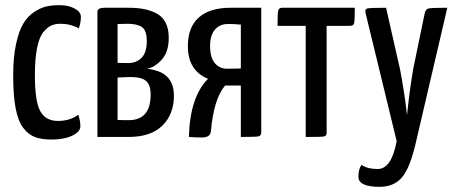

<svg xmlns="http://www.w3.org/2000/svg" viewBox="-20 -530 1767 743"><path d="M293 -465Q293 -443 285 -420Q253 -438 214 -438Q194 -438 179 -431.5Q164 -425 148 -406Q132 -387 123.5 -344.5Q115 -302 115 -239Q115 -137 136 -99.5Q157 -62 204 -62Q251 -62 283 -86Q291 -62 291 -41Q291 -20 259.5 -5Q228 10 180 10Q141 10 115.5 0.5Q90 -9 70 -35Q50 -61 40.5 -111Q31 -161 31 -239Q31 -308 42 -359Q53 -410 70 -438.5Q87 -467 112 -483.5Q137 -500 159.5 -505Q182 -510 210 -510Q245 -510 269 -497Q293 -484 293 -465Z M357 -484Q357 -500 384 -500H476Q509 -500 534 -495.5Q559 -491 583 -479.5Q607 -468 620 -444Q633 -420 633 -384Q633 -327 604 -297Q575 -267 548 -264Q567 -262 580 -258Q653 -239 653 -159Q653 -88 608.5 -44Q564 0 477 0H357ZM435 -287Q449 -286 477 -286Q508 -286 528 -306.5Q548 -327 548 -370Q548 -413 529 -425.5Q510 -438 473 -438L435 -437ZM435 -66Q448 -65 478 -65Q563 -65 563 -164Q563 -201 545.5 -216.5Q528 -232 484 -232Q472 -232 456 -231Q440 -230 435 -230Z M796 -21Q793 2 762 2Q733 2 711 0Q715 -155 785 -225Q707 -257 707 -351Q707 -425 749.5 -462.5Q792 -500 872 -500H991V-19Q991 -5 981 -2.5Q971 0 912 0V-199H851Q807 -147 796 -21ZM793 -353Q793 -307 811.5 -285.5Q830 -264 858 -264Q879 -264 895 -264.5Q911 -265 912 -265V-435H909Q906 -435 901 -435.5Q896 -436 890 -436.5Q884 -437 876 -437Q868 -437 861 -437Q830 -437 811.5 -415Q793 -393 793 -353Z M1244 -430V-16Q1244 -4 1234.5 -2Q1225 0 1163 0V-430H1054Q1054 -477 1056.5 -488.5Q1059 -500 1072 -500H1353Q1353 -452 1350.5 -441Q1348 -430 1335 -430Z M1395 -478Q1391 -494 1400.5 -497Q1410 -500 1474 -500L1528 -262Q1535 -226 1542 -181.5Q1549 -137 1552 -110L1555 -84Q1565 -181 1579 -263L1623 -476Q1626 -494 1637.5 -497Q1649 -500 1711 -500L1588 27Q1566 121 1535 157Q1504 193 1449 193Q1367 193 1367 154Q1367 124 1379 108Q1402 124 1442 124Q1495 124 1515 16Z"/></svg>

Font: Yanone Kaffeesatz
Style: Regular
Weight: 400
Designer: Yanone (Cyrillic: Daniel Pouzeot)
Foundry: Yanone
Version: Version 1.003;PS 001.003;hotconv 1.0.88;makeotf.lib2.5.64775